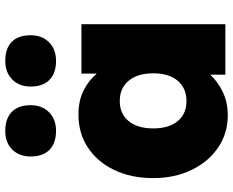

<svg xmlns="http://www.w3.org/2000/svg" viewBox="-96 -758 864 711"><g transform="rotate(-90 335.5 -403.0)"><path d="M263 9Q197 9 144.5 -26.5Q92 -62 61.5 -124.5Q31 -187 31 -267Q31 -349 61 -411.5Q91 -474 144 -509Q197 -544 266 -544Q317 -544 354.5 -525.5Q392 -507 418 -476V-533H601V0H414V-56Q387 -27 349 -9Q311 9 263 9ZM316 -144Q364 -144 391.5 -176.5Q419 -209 419 -267Q419 -325 391.5 -358Q364 -391 316 -391Q269 -391 242 -358Q215 -325 215 -267Q215 -209 242 -176.5Q269 -144 316 -144ZM465 -627Q419 -627 394.5 -651.5Q370 -676 370 -721Q370 -763 396 -789Q422 -815 465 -815Q511 -815 535.5 -791Q560 -767 560 -721Q560 -679 534 -653Q508 -627 465 -627ZM206 -627Q160 -627 135.5 -651.5Q111 -676 111 -721Q111 -763 136.5 -789Q162 -815 206 -815Q251 -815 276 -791Q301 -767 301 -721Q301 -679 275 -653Q249 -627 206 -627Z"/></g></svg>

Font: Lexend Deca ExtraBold
Style: Regular
Weight: 800
Designer: Bonnie Shaver-Troup, Thomas Jockin
Foundry: Lexend
Version: Version 1.008; ttfautohint (v1.8.4.7-5d5b)